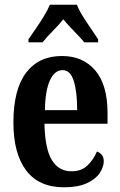

<svg xmlns="http://www.w3.org/2000/svg" viewBox="-20 -786 510 816"><path d="M252 10Q145 10 91 -62Q37 -134 37 -265Q37 -406 91 -477Q145 -548 243 -548Q333 -548 385 -486.5Q437 -425 437 -306V-260H169Q171 -155 200 -106.5Q229 -58 284 -58Q326 -58 351.5 -82.5Q377 -107 392 -142Q404 -138 412.5 -128Q421 -118 421 -101Q421 -77 404 -51Q387 -25 349.5 -7.5Q312 10 252 10ZM308 -318Q308 -396 293.5 -442Q279 -488 246 -488Q212 -488 192 -444Q172 -400 171 -318ZM101 -619Q114 -638 132 -664Q150 -690 166.5 -717Q183 -744 192 -766H307Q315 -744 332 -717Q349 -690 367 -664Q385 -638 397 -619V-606H338Q329 -618 312.5 -635Q296 -652 278.5 -670.5Q261 -689 249 -704Q230 -680 203.5 -653.5Q177 -627 161 -606H101Z"/></svg>

Font: Noto Serif ExtraCondensed
Style: Bold
Weight: 700
Width: 2
Designer: Monotype Design Team
Foundry: Monotype Imaging Inc.
Version: Version 2.014; ttfautohint (v1.8.4.7-5d5b)